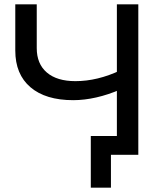

<svg xmlns="http://www.w3.org/2000/svg" viewBox="-20 -720 772 893"><path d="M51.1 -485.1V-700H150.9V-496.3Q150.9 -422.9 197.9 -382.7Q244.9 -342.6 330.7 -342.6Q433.4 -342.6 540.4 -393.1L541 -304.4Q483.6 -279.4 427.8 -266.8Q372 -254.1 320.6 -254.1Q192.1 -254.1 121.6 -314.3Q51.1 -374.4 51.1 -485.1ZM402.3 -87.6H623.3V0H486.1L496 -26.1V153H402.3ZM523.6 -700H623.3V0H523.6Z"/></svg>

Font: iiserrat Thin
Style: Regular
Weight: 100
Designer: Akira Ohta
Foundry: Akira Ohta
Version: Version 1.200;Glyphs 3.3.1 (3343)